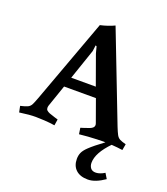

<svg xmlns="http://www.w3.org/2000/svg" viewBox="-172 -787 996 1145"><g transform="rotate(20 326.0 -215.0)"><path d="M-9 -30Q22 -37 36.5 -44Q51 -51 58.5 -66Q66 -81 77 -111L273 -645Q296 -650 320 -658Q344 -666 362 -675L580 -111Q592 -81 600 -66Q608 -51 621 -44Q634 -37 661 -30L654 9Q620 4 587 2Q554 0 533 0Q518 0 491 1Q464 2 434 4Q404 6 379 9L373 -30Q373 -30 392 -36Q411 -42 427 -48Q453 -58 453 -75Q453 -82 450 -89L400 -228H198L150 -89Q149 -85 148.5 -82Q148 -79 148 -75Q148 -65 154.5 -59Q161 -53 173 -48Q189 -42 209 -36Q229 -30 229 -30L223 9Q191 4 157 2Q123 0 102 0Q81 0 57.5 2Q34 4 -1 9ZM286 -485 220 -292H376L309 -478L298 -520L291 -523ZM507 143Q507 162 517 176Q528 191 552.5 190Q577 189 606 171L626 204Q597 224 570.5 234.5Q544 245 520 245Q471 245 444 220Q417 195 417 151Q417 129 425 111Q433 93 455 72Q484 44 544 0H585Q507 80 507 143Z"/></g></svg>

Font: Buenard
Style: Regular
Weight: 400
Version: Version 2.000